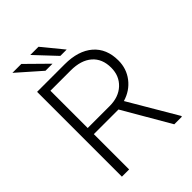

<svg xmlns="http://www.w3.org/2000/svg" viewBox="-251 -1016 1138 1138"><g transform="rotate(-45 317.5 -447.0)"><path d="M64.5 0ZM355.5 -295.9H148.9V0H88.4V-710.9H319.3Q433.1 -710.9 497.1 -655.8Q561 -600.6 561 -501.5Q561 -433.1 521 -380.9Q481 -328.6 413.6 -308.6L591.3 -6.3V0H527.3ZM148.9 -347.2H333Q408.7 -347.2 454.6 -390.1Q500.5 -433.1 500.5 -501.5Q500.5 -576.7 452.6 -618.2Q404.8 -659.7 318.4 -659.7H148.9ZM271 -764.2H211.9L64.5 -894H139.2ZM389.6 -764.2H336.4L214.4 -894H283.2Z"/></g></svg>

Font: Roboto Light
Style: Regular
Weight: 300
Designer: Google
Version: Version 2.134; 2016; ttfautohint (v1.6)